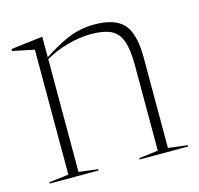

<svg xmlns="http://www.w3.org/2000/svg" viewBox="-83 -616 729 705"><g transform="rotate(-15 281.5 -264.0)"><path d="M364 -5 437 -14V-339.5Q437 -399 425 -431.8Q413 -464.5 385.8 -477.8Q358.5 -491 312 -491Q266.5 -491 218.8 -477.5Q171 -464 135.5 -442.5V-14L208 -5V0H22.5V-5L97 -14V-489L15 -506V-513.5L131.5 -527.5H135.5V-450Q181.5 -479.5 214.5 -495Q247.5 -510.5 275 -516.2Q302.5 -522 331 -522Q410 -522 442.8 -484.8Q475.5 -447.5 475.5 -357.5V-14L548.5 -5V0H364Z"/></g></svg>

Font: Newsreader Display ExtraLight
Style: Regular
Weight: 275
Designer: Hugues Gentile
Foundry: Production Type
Version: Version 1.002